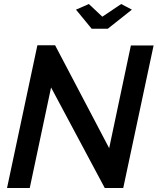

<svg xmlns="http://www.w3.org/2000/svg" viewBox="-20 -935 784 955"><path d="M358 -887 436 -792H516L636 -887L583 -915L489 -852L422 -915ZM166 -710 15 0H128L234 -500L501 0H593L744 -709H631L523 -198L254 -710Z"/></svg>

Font: FIGSv2-sans-serif SmBold Italic
Style: Regular
Weight: 600
Italic angle: -12°
Designer: Matt McInerney, Pablo Impallari, Rodrigo Fuenzalida
Foundry: Matt McInerney, Pablo Impallari, Rodrigo Fuenzalida
Version: Version 4.020;hotconv 1.0.109;makeotfexe 2.5.65596